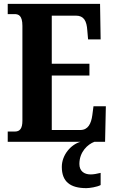

<svg xmlns="http://www.w3.org/2000/svg" viewBox="-20 -734 590 994"><path d="M20 0H397C347 14 300 68 300 130C300 206 343 240 427 240C444 240 483 234 501 224V161C481 166 464 169 449 169C416 169 391 152 391 115C391 52 434 13 469 0H524L528 -184H464L458 -138C452 -94 436 -61 396 -61H248V-343H443V-404H248V-653H373C414 -653 429 -626 432 -576L436 -530H501L498 -714H20V-661H55C76 -661 96 -654 96 -600V-109C96 -69 83 -53 57 -53H20Z"/></svg>

Font: Noto Serif Tamil ExtraCondensed ExtraBold
Style: Regular
Weight: 800
Width: 2
Designer: Indian Type Foundry, Tom Grace, and the Monotype Design Team
Foundry: Monotype Imaging Inc.
Version: Version 2.004